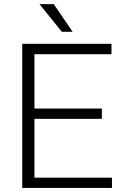

<svg xmlns="http://www.w3.org/2000/svg" viewBox="-20 -927 609 947"><path d="M482.4 -340.8H149.9V-50.8H532.2V0H89.8V-710.9H529.8V-659.7H149.9V-391.6H482.4ZM338.4 -770H285.2L174.8 -906.7H245.1Z"/></svg>

Font: TypoPRO Roboto
Style: Regular
Weight: 300
Designer: Google
Version: Version 2.136; 2016